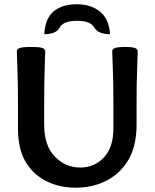

<svg xmlns="http://www.w3.org/2000/svg" viewBox="-20 -875 726 902"><path d="M621.6 -378.9V-289.1Q621.6 -192.4 585.4 -127.9Q549.3 -63.5 483.9 -28.3Q418.5 6.8 335.4 6.8Q257.3 6.8 195.6 -25.1Q133.8 -57.1 99.1 -116.7Q64.5 -176.3 64.5 -272V-378.9Q64.5 -490.2 61.8 -551.8Q59.1 -613.3 59.1 -633.8Q59.1 -643.6 70.6 -648.9Q82 -654.3 126 -654.3Q169.9 -654.3 181.2 -648.9Q192.4 -643.6 192.4 -633.8Q192.4 -613.3 189.9 -551.8Q187.5 -490.2 187.5 -378.9V-289.1Q187.5 -190.4 237.8 -139.2Q288.1 -87.9 356.9 -87.9Q423.3 -87.9 468 -135.3Q512.7 -182.6 512.7 -271V-378.9Q512.7 -490.2 510 -551.8Q507.3 -613.3 507.3 -633.8Q507.3 -643.6 519 -648.9Q530.8 -654.3 567.4 -654.3Q604.5 -654.3 615.7 -648.9Q627 -643.6 627 -633.8Q627 -613.3 624.3 -551.8Q621.6 -490.2 621.6 -378.9ZM340.3 -855Q406.2 -855 449.2 -821Q492.2 -787.1 497.1 -714.4Q441.4 -714.4 422.9 -745.8Q404.3 -777.3 342.3 -777.3Q277.8 -777.3 260.7 -745.8Q243.7 -714.4 188 -714.4Q192.4 -789.6 232.7 -822.3Q272.9 -855 340.3 -855Z"/></svg>

Font: ALMAS
Style: Bold
Weight: 700
Designer: ALMAS Font/ by Husham Jawad Kadhim, derived from the Bainsely font by/ Paul James MIller
Foundry: High-Logic / Made with FontCreator
Version: Version 1.411;September 19, 2021;FontCreator 14.0.0.2814 32-